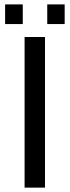

<svg xmlns="http://www.w3.org/2000/svg" viewBox="-20 -857 318 877"><path d="M92.3 0V-688H185.5V0ZM195.8 -747.1V-836.9H275.4V-747.1ZM3.4 -747.1V-836.9H84V-747.1Z"/></svg>

Font: Arial
Style: Regular
Weight: 400
Designer: Steve Matteson
Foundry: Ascender Corporation
Version: Version 2.00.3